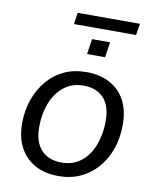

<svg xmlns="http://www.w3.org/2000/svg" viewBox="-86 -828 728 902"><g transform="rotate(10 278.0 -376.5)"><path d="M255 9Q190 9 142.5 -17Q95 -43 69.5 -91Q44 -139 44 -205Q44 -267 62.5 -319.5Q81 -372 115 -412Q149 -452 195.5 -473.5Q242 -495 301 -495Q366 -495 413.5 -469Q461 -443 486 -395.5Q511 -348 511 -281Q511 -219 493 -166.5Q475 -114 441 -74.5Q407 -35 360 -13Q313 9 255 9ZM258 -56Q313 -56 351.5 -87Q390 -118 409.5 -170Q429 -222 429 -284Q429 -356 394.5 -393Q360 -430 298 -430Q243 -430 204.5 -399Q166 -368 146 -317Q126 -266 126 -202Q126 -131 161 -93.5Q196 -56 258 -56ZM203 -707 211 -762H508L499 -707ZM288 -579 299 -652H385L374 -579Z"/></g></svg>

Font: Nunito Sans 12pt
Style: Italic
Weight: 400
Italic angle: -9°
Designer: Vernon Adams
Foundry: Vernon Adams
Version: Version 3.101;gftools[0.9.27]